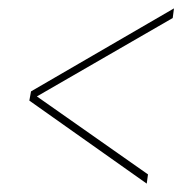

<svg xmlns="http://www.w3.org/2000/svg" viewBox="-20 -519 450 458"><path d="M330 -81 50 -279 54 -301 395 -499 392 -476 68 -289 333 -103Z"/></svg>

Font: Georama ExtraCondensed Thin Thin
Style: Italic
Weight: 250
Italic angle: -9°
Version: Version 1.001